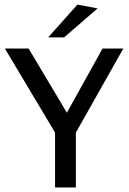

<svg xmlns="http://www.w3.org/2000/svg" viewBox="-20 -826 569 846"><path d="M222.6 0V-241.8L1.7 -612H106.2L274.7 -329.3L431.7 -612H523.3L314.3 -241.8V0ZM192.1 -661.1 321.1 -805.7 410 -789 262.3 -661.1Z"/></svg>

Font: Ancizar Sans Thin
Style: Regular
Weight: 100
Designer: Cesar Puertas, Viviana Monsalve, Julian Moncada, Julian Prieto, Jose Castro, Mariel Hernandez, Felipe Aragon, Sara Alarc
Version: Version 8.100